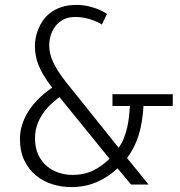

<svg xmlns="http://www.w3.org/2000/svg" viewBox="-20 -741 724 771"><path d="M556.2 -315.4Q552.7 -251.5 537.6 -200.7Q522.5 -149.9 490.2 -106.4L576.7 0H506.3L452.1 -64.9Q413.6 -29.3 367.7 -9.5Q321.8 10.3 266.1 10.3Q227.1 10.3 190.2 -1.2Q153.3 -12.7 124.3 -36.6Q95.2 -60.5 77.6 -96.9Q60.1 -133.3 60.1 -182.6Q60.1 -211.4 67.9 -236.8Q75.7 -262.2 87.9 -283.7Q100.1 -305.2 115 -322.8Q129.9 -340.3 144.3 -353.5Q158.7 -366.7 170.9 -375.7Q183.1 -384.8 189.5 -389.2Q170.4 -413.6 157.2 -435.3Q144 -457 135.7 -477.1Q127.4 -497.1 123.8 -516.8Q120.1 -536.6 120.1 -557.6Q120.1 -569.3 122.8 -586.2Q125.5 -603 132.6 -621.3Q139.6 -639.6 151.6 -657.5Q163.6 -675.3 182.1 -689.5Q200.7 -703.6 226.3 -712.4Q252 -721.2 286.1 -721.2Q313.5 -721.2 335.7 -715.8Q357.9 -710.4 374 -703.9Q390.1 -697.3 399.4 -691.4Q408.7 -685.5 409.7 -685.1L389.2 -642.6Q386.7 -644 377.9 -648.9Q369.1 -653.8 355 -659.2Q340.8 -664.6 322.5 -668.7Q304.2 -672.9 283.2 -672.9Q253.9 -672.9 233.9 -662.1Q213.9 -651.4 201.4 -634.5Q189 -617.7 183.3 -597.7Q177.7 -577.6 177.7 -558.6Q177.7 -542.5 181.2 -526.6Q184.6 -510.7 192.4 -493.7Q200.2 -476.6 212.6 -456.8Q225.1 -437 243.7 -413.1L456.5 -147.5Q469.7 -166.5 477.8 -187Q485.8 -207.5 490.7 -229Q495.6 -250.5 498 -272.2Q500.5 -293.9 502 -315.4H431.6V-362.8H673.8V-315.4ZM271 -38.6Q316.9 -38.6 352.1 -55.2Q387.2 -71.8 419.9 -103.5L218.8 -351.1Q207 -342.3 190.4 -327.9Q173.8 -313.5 158.2 -293.2Q142.6 -272.9 131.6 -246.1Q120.6 -219.2 120.6 -185.1Q120.6 -147.5 133.5 -119.9Q146.5 -92.3 167.7 -74.2Q189 -56.2 216.1 -47.4Q243.2 -38.6 271 -38.6Z"/></svg>

Font: Ufes Sans Light
Style: Regular
Weight: 200
Designer: Ricardo Esteves & Thais Bronze
Foundry: ProDesignUfes - Ricardo Esteves, Thais Bronze (This is a derivative work, based on Roboto family, by Christian Robertson
Version: Version 2.0